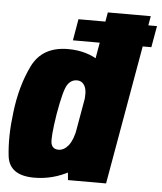

<svg xmlns="http://www.w3.org/2000/svg" viewBox="-55 -833 748 884"><g transform="rotate(5 319.0 -391.0)"><path d="M258.5 -643H621L638.5 -742H275.5ZM292 0H468L606 -785H407.5L284 -82.5ZM135.5 2.5Q222.5 2.5 299.8 -40.5Q377 -83.5 392 -166L313 -242.5Q302.5 -186.5 282 -161Q261.5 -135.5 236 -135.5Q209 -135.5 202.2 -160.2Q195.5 -185 213.5 -299Q233 -411 249.8 -436Q266.5 -461 293.5 -461Q319 -461 330.8 -436Q342.5 -411 333 -356.5L438.5 -430.5Q453.5 -513.5 390.5 -557.2Q327.5 -601 240.5 -601Q121 -601 74.8 -506.2Q28.5 -411.5 14 -287.5Q0 -177.5 10 -87.5Q20 2.5 135.5 2.5Z"/></g></svg>

Font: Anybody Condensed Black
Style: Italic
Weight: 900
Width: 3
Italic angle: -10°
Version: Version 1.113;gftools[0.9.25]